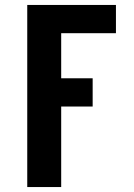

<svg xmlns="http://www.w3.org/2000/svg" viewBox="-20 -550 540 775"><path d="M90 205V-530H448V-416H227V-234H354V-120H227V205Z"/></svg>

Font: Iosevka Slab Heavy
Style: Regular
Weight: 900
Monospace: yes
Designer: Belleve Invis
Foundry: Belleve Invis
Version: Version 11.1.0; ttfautohint (v1.8.3)